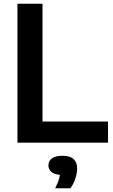

<svg xmlns="http://www.w3.org/2000/svg" viewBox="-20 -760 600 1023"><path d="M73 0V-740H206.5V-112.5H555.5V0ZM274 243Q290 211.5 295.8 189Q301.5 166.5 301.5 143.5L325 172H314.5Q274.5 172 256.2 158Q238 144 238 121Q238 97.5 256.5 83.8Q275 70 313.5 70Q353.5 70 372.2 87.5Q391 105 391 137.5Q391 162.5 381.5 191.2Q372 220 355.5 243Z"/></svg>

Font: Encode Sans SC SemiBold
Style: Regular
Weight: 600
Version: Version 3.002